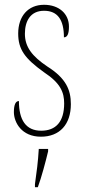

<svg xmlns="http://www.w3.org/2000/svg" viewBox="-20 -561 355 802"><path d="M151 10C229 10 276 -41 276 -126C276 -185 256 -234 178 -283C114 -326 84 -365 84 -420C84 -473 107 -516 164 -516C221 -516 247 -478 247 -405C262 -405 268 -421 268 -450C268 -504 226 -541 164 -541C97 -541 56 -493 56 -421C56 -355 83 -317 164 -259C234 -213 248 -174 248 -129C248 -52 213 -15 152 -15C88 -15 59 -60 59 -139C46 -139 38 -125 38 -93C38 -50 70 10 151 10ZM126 208V221H138C153 181 171 113 181 71V61H142C139 114 133 159 126 208Z"/></svg>

Font: Noto Serif Sinhala ExtraCondensed Thin
Style: Regular
Weight: 100
Width: 2
Designer: Jelle Bosma - Monotype Design Team
Foundry: Monotype Imaging Inc.
Version: Version 2.007